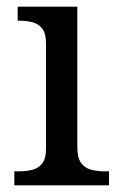

<svg xmlns="http://www.w3.org/2000/svg" viewBox="-20 -556 360 576"><path d="M23 0V-42H36Q58 -42 76.5 -46.5Q95 -51 106.5 -65.5Q118 -80 118 -109V-426Q118 -456 106.5 -470.5Q95 -485 76.5 -489.5Q58 -494 36 -494H33V-536H212V-114Q212 -83 223 -67.5Q234 -52 253 -47Q272 -42 294 -42H307V0Z"/></svg>

Font: Noto Serif Tamil
Style: Regular
Weight: 400
Designer: Indian Type Foundry, Tom Grace, and the Monotype Design Team
Foundry: Monotype Imaging Inc.
Version: Version 2.003